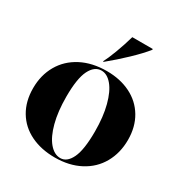

<svg xmlns="http://www.w3.org/2000/svg" viewBox="-177 -877 969 1023"><g transform="rotate(30 308.0 -366.0)"><path d="M20 -248Q20 -328 56 -390.5Q92 -453 159 -488Q226 -523 316 -523Q398 -523 461.5 -491.5Q525 -460 560.5 -400.5Q596 -341 596 -261Q596 -181 560.5 -118Q525 -55 458.5 -20Q392 15 304 15Q220 15 155.5 -16.5Q91 -48 55.5 -107.5Q20 -167 20 -248ZM331 3Q372 3 396.5 -48.5Q421 -100 421 -212Q421 -303 403 -371Q385 -439 355 -475Q325 -511 290 -511Q247 -511 221.5 -460Q196 -409 196 -297Q196 -206 214 -138Q232 -70 263 -33.5Q294 3 331 3ZM342 -747H468V-742Q437 -703 384 -652.5Q331 -602 276 -557H271Q286 -585 306 -638Q326 -691 342 -747Z"/></g></svg>

Font: Nyght Serif Bold
Style: Regular
Weight: 700
Designer: Maksym Kobuzan
Version: Version 0.410